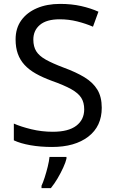

<svg xmlns="http://www.w3.org/2000/svg" viewBox="-20 -744 589 985"><path d="M502 -191Q502 -96 433 -43Q364 10 247 10Q187 10 136 1Q85 -8 51 -24V-110Q87 -94 140.5 -81Q194 -68 251 -68Q331 -68 371.5 -99Q412 -130 412 -183Q412 -218 397 -242Q382 -266 345.5 -286.5Q309 -307 244 -330Q198 -347 163.5 -366.5Q129 -386 106 -411Q83 -436 71.5 -468Q60 -500 60 -542Q60 -599 89 -639.5Q118 -680 169.5 -702Q221 -724 288 -724Q347 -724 396 -713Q445 -702 485 -684L457 -607Q420 -623 376.5 -634Q333 -645 286 -645Q219 -645 185 -616.5Q151 -588 151 -541Q151 -505 166 -481Q181 -457 215 -438Q249 -419 307 -397Q370 -374 413.5 -347.5Q457 -321 479.5 -284Q502 -247 502 -191ZM321 70Q317 88 304.5 115.5Q292 143 275.5 171Q259 199 241 221H193V209Q201 192 209.5 165.5Q218 139 225 110.5Q232 82 234 61H321Z"/></svg>

Font: Noto Sans Kawi
Style: Regular
Weight: 400
Designer: Fadhl Haqq
Version: Version 1.000